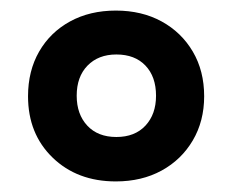

<svg xmlns="http://www.w3.org/2000/svg" viewBox="-20 -746 440 363"><path d="M199 -403Q126 -403 79.5 -448Q33 -493 33 -564Q33 -612 54 -648.5Q75 -685 112.5 -705.5Q150 -726 199 -726Q248 -726 285.5 -705.5Q323 -685 344.5 -648.5Q366 -612 366 -564Q366 -517 344.5 -480.5Q323 -444 285.5 -423.5Q248 -403 199 -403ZM200 -487Q235 -487 255 -508.5Q275 -530 275 -565Q275 -601 255 -622Q235 -643 200 -643Q166 -643 145.5 -622Q125 -601 125 -565Q125 -530 145 -508.5Q165 -487 200 -487Z"/></svg>

Font: Noto Serif Hebrew Black
Style: Regular
Weight: 900
Version: Version 2.003